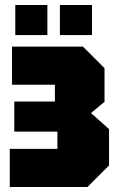

<svg xmlns="http://www.w3.org/2000/svg" viewBox="-20 -746 477 766"><path d="M415 -86 329 0H19V-152H209V-221H37V-341H199V-408H28V-560H311L397 -474V-340L343 -295L415 -231ZM41 -606V-726H169V-606ZM219 -606V-726H347V-606Z"/></svg>

Font: Tektur Condensed ExtraBold
Style: Regular
Weight: 800
Width: 3
Designer: Adam Jagosz
Foundry: Adam Jagosz
Version: Version 1.005;gftools[0.9.30]